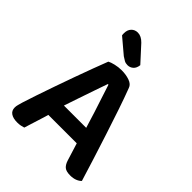

<svg xmlns="http://www.w3.org/2000/svg" viewBox="-235 -949 1079 1079"><g transform="rotate(45 304.5 -409.5)"><path d="M190 -145Q187 -136 185 -127Q178 -104 170.5 -80.5Q163 -57 156.5 -36Q150 -15 145 1Q135 4 123.5 6.5Q112 9 96 9Q64 9 45.5 -3.5Q27 -16 27 -41Q27 -52 30.5 -64Q34 -76 38 -91Q48 -124 65 -173.5Q82 -223 102 -281Q122 -339 143.5 -398Q165 -457 184 -508.5Q203 -560 217 -595Q229 -602 254 -608Q279 -614 305 -614Q339 -614 367.5 -604Q396 -594 403 -572Q424 -517 448 -446Q472 -375 497 -298Q522 -221 545 -148Q568 -75 586 -16Q576 -5 558.5 2Q541 9 518 9Q485 9 470.5 -3.5Q456 -16 448 -42L416 -145ZM309 -504H304Q291 -468 275.5 -422Q260 -376 243 -327Q228 -284 215 -244H392Q377 -291 363 -338Q347 -387 333 -430Q319 -473 309 -504ZM257 -678 167 -754Q166 -758 166 -763Q166 -768 166 -771Q166 -797 181 -812.5Q196 -828 219 -828Q247 -828 273 -801L358 -708Q355 -682 340.5 -669.5Q326 -657 307 -657Q292 -657 281 -663Q270 -669 257 -678Z"/></g></svg>

Font: Baloo Bhaijaan 2 SemiBold
Style: Regular
Weight: 600
Designer: Sanskriti Dholi, Noopur Datye and Ek Type
Foundry: Ek Type
Version: Version 1.700